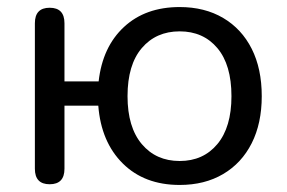

<svg xmlns="http://www.w3.org/2000/svg" viewBox="-20 -516 814 545"><path d="M490 9Q390 9 328.5 -52Q267 -113 259 -216H163V-37Q163 7 121 7Q79 7 79 -37V-450Q79 -494 121 -494Q163 -494 163 -450V-285H260Q271 -383 332 -439.5Q393 -496 490 -496Q561 -496 613.5 -465Q666 -434 694.5 -377.5Q723 -321 723 -243Q723 -166 694.5 -109.5Q666 -53 613.5 -22Q561 9 490 9ZM490 -59Q557 -59 597 -107Q637 -155 637 -243Q637 -332 597 -379.5Q557 -427 490 -427Q423 -427 382.5 -379.5Q342 -332 342 -243Q342 -155 382.5 -107Q423 -59 490 -59Z"/></svg>

Font: Chiron GoRound TC N
Style: Regular
Weight: 350
Designer: Ryoko NISHIZUKA 西塚涼子 (kana, bopomofo & ideographs); Paul D. Hunt (Latin, Greek & Cyrillic); Sandoll Communications 산돌커뮤니
Foundry: Adobe
Version: Version 1.000;hotconv 1.1.1;makeotfexe 2.6.0